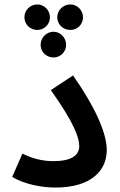

<svg xmlns="http://www.w3.org/2000/svg" viewBox="-20 -839 542 865"><path d="M148 -704C179 -704 205 -729 205 -761C205 -793 179 -819 148 -819C116 -819 90 -793 90 -761C90 -729 116 -704 148 -704ZM297 -704C328 -704 354 -729 354 -761C354 -793 328 -819 297 -819C264 -819 238 -793 238 -761C238 -729 264 -704 297 -704ZM221 -580C252 -580 278 -605 278 -637C278 -669 252 -696 221 -696C189 -696 163 -669 163 -637C163 -605 189 -580 221 -580ZM35 -42C87 -10 166 6 229 6C389 6 461 -69 461 -163C461 -240 408 -358 309 -499L209 -433C317 -281 337 -217 337 -181C337 -138 300 -113 220 -113C167 -113 121 -127 81 -147Z"/></svg>

Font: Noto Sans Arabic UI SmBd
Style: Regular
Weight: 600
Designer: Monotype Design Team, Nadine Chahine and Nizar Qandah
Foundry: Monotype Imaging Inc.
Version: Version 2.010